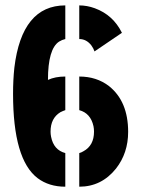

<svg xmlns="http://www.w3.org/2000/svg" viewBox="-20 -704 533 725"><path d="M226.6 1V-126Q182.6 -137.7 172.9 -187.5Q170.9 -197.3 170.9 -207Q170.9 -257.8 208 -280.3Q217.8 -285.2 226.6 -288.1V-415Q188.5 -415 161.1 -402.3Q161.1 -519.5 203.1 -546.9Q213.9 -553.7 226.6 -556.6V-683.6Q62.5 -683.6 34.2 -448.2Q29.3 -402.3 29.3 -349.6Q29.3 -101.6 122.1 -31.2Q165 1 226.6 1ZM279.3 1Q363.3 1 418 -67.4Q463.9 -126 463.9 -206.1Q463.9 -321.3 391.6 -378.9Q344.7 -415 279.3 -415V-288.1Q322.3 -276.4 333 -227.5Q335 -217.8 335 -207Q335 -154.3 294.9 -132.8Q287.1 -127.9 279.3 -126ZM336.9 -509.8 440.4 -580.1Q407.2 -647.5 337.9 -672.9Q308.6 -683.6 279.3 -683.6V-556.6Q306.6 -556.6 325.2 -532.2Q333 -521.5 336.9 -509.8Z"/></svg>

Font: Post No Bills Colombo ExtraBold
Style: Regular
Weight: 800
Designer: Kosala Senevirathne, Siva Puranthara, Lasantha Premarathna, Tharique Azeez
Foundry: Mooniak
Version: Version 1.220 ; ttfautohint (v1.6)